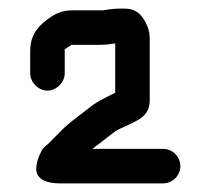

<svg xmlns="http://www.w3.org/2000/svg" viewBox="-20 -705 488 445"><path d="M130 -535V-591C136 -595 141 -597 145 -601H205C223 -601 230 -602 245 -604C246 -604 246 -604 247 -605V-490C223 -478 203 -469 184 -453C157 -432 135 -417 111 -391L92 -372C88 -369 84 -365 79 -360C72 -348 65 -333 64 -315C63 -289 89 -280 118 -280H358C380 -280 398 -298 398 -320C398 -342 380 -360 358 -360H194C208 -370 219 -379 233 -390L249 -402C254 -405 261 -408 270 -412C296 -425 327 -434 327 -472V-617C327 -629 324 -641 317 -654C306 -675 291 -685 270 -685H256C245 -685 228 -683 219 -681H147C128 -681 114 -676 100 -667C74 -650 50 -629 50 -587V-535C50 -514 69 -495 90 -495C111 -495 130 -514 130 -535Z"/></svg>

Font: Electronic
Style: ExBd
Weight: 800
Version: Version 1.011